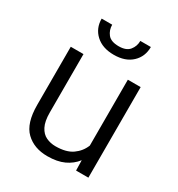

<svg xmlns="http://www.w3.org/2000/svg" viewBox="-175 -844 900 970"><g transform="rotate(30 275.0 -359.5)"><path d="M406.7 0 405.3 -59.6Q380.4 -26.9 340.8 -8.5Q301.3 9.8 244.1 9.8Q166.5 9.8 118.7 -36.1Q70.8 -82 70.8 -189V-528.3H145V-188Q145 -136.2 160.2 -106.9Q175.3 -77.6 200.4 -65.9Q225.6 -54.2 254.4 -54.2Q316.9 -54.2 352.5 -79.3Q388.2 -104.5 403.8 -144V-528.3H478.5V0ZM360.4 -729.5H421.9Q421.9 -673.3 383.8 -637.5Q345.7 -601.6 278.8 -601.6Q212.4 -601.6 173.6 -637.5Q134.8 -673.3 134.8 -729.5H196.3Q196.3 -698.2 214.8 -674.8Q233.4 -651.4 278.8 -651.4Q322.3 -651.4 341.3 -674.8Q360.4 -698.2 360.4 -729.5Z"/></g></svg>

Font: Vazirmatn RD Light
Style: Regular
Weight: 300
Designer: Saber Rastikerdar
Foundry: Saber Rastikerdar
Version: Version 32.102